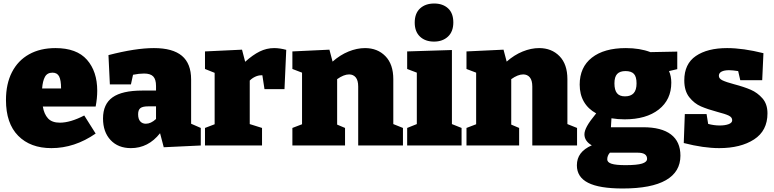

<svg xmlns="http://www.w3.org/2000/svg" viewBox="-20 -829 4409 1094"><path d="M525 -222H224Q231 -179 253.5 -154.5Q276 -130 321 -130Q381 -130 460 -171L525 -68Q405 15 273 15Q153 15 83.5 -55.5Q14 -126 14 -259Q14 -351 48 -417.5Q82 -484 145.5 -519.5Q209 -555 296 -555Q417 -555 475.5 -488.5Q534 -422 534 -312Q534 -269 525 -222ZM220 -325H328Q328 -372 317 -393.5Q306 -415 279 -415Q249 -415 236 -391Q223 -367 220 -325Z M1069 -124 1124 -100V0L913 10L892 -70Q825 15 726 15Q653 15 610 -31Q567 -77 567 -154Q567 -236 621.5 -274.5Q676 -313 791 -313H869V-339Q869 -377 853 -393.5Q837 -410 801 -410Q772 -410 738 -403L726 -348H606L598 -515Q752 -555 857 -555Q964 -555 1016.5 -511Q1069 -467 1069 -376ZM811 -124Q840 -124 869 -151V-223H824Q793 -223 780 -213Q767 -203 767 -178Q767 -151 779 -137.5Q791 -124 811 -124Z M1611 -545 1601 -321H1487L1475 -400H1468Q1452 -400 1434.5 -392Q1417 -384 1403 -370V-122L1473 -100V0H1148V-100L1203 -121V-414L1148 -436V-536L1359 -546L1377 -477Q1420 -516 1459.5 -535.5Q1499 -555 1542 -555Q1574 -555 1611 -545Z M2221 -122 2276 -100V0H2021V-336Q2021 -371 2007 -388Q1993 -405 1969 -405Q1939 -405 1901 -378V-119L1946 -100V0H1646V-100L1701 -121V-415L1646 -436V-536L1857 -546L1875 -478Q1918 -516 1966 -535.5Q2014 -555 2060 -555Q2131 -555 2176 -509Q2221 -463 2221 -378Z M2555 -544V-122L2610 -100V0H2300V-100L2355 -122V-415L2300 -436V-536ZM2343 -700Q2343 -753 2373.5 -781Q2404 -809 2454 -809Q2503 -809 2533 -781.5Q2563 -754 2563 -701Q2563 -649 2532.5 -620.5Q2502 -592 2453 -592Q2403 -592 2373 -620.5Q2343 -649 2343 -700Z M3213 -122 3268 -100V0H3013V-336Q3013 -371 2999 -388Q2985 -405 2961 -405Q2931 -405 2893 -378V-119L2938 -100V0H2638V-100L2693 -121V-415L2638 -436V-536L2849 -546L2867 -478Q2910 -516 2958 -535.5Q3006 -555 3052 -555Q3123 -555 3168 -509Q3213 -463 3213 -378Z M3645 -104Q3749 -104 3803 -63Q3857 -22 3857 58Q3857 150 3774.5 197.5Q3692 245 3528 245Q3395 245 3331 212.5Q3267 180 3267 113Q3267 74 3288 46Q3309 18 3352 -1Q3332 -12 3321 -28Q3310 -44 3310 -64Q3310 -83 3325 -110.5Q3340 -138 3377 -183Q3331 -208 3307 -249.5Q3283 -291 3283 -347Q3283 -446 3352.5 -500.5Q3422 -555 3546 -555Q3626 -555 3686 -532L3839 -535V-435L3792 -424Q3805 -395 3805 -358Q3805 -261 3733.5 -205Q3662 -149 3539 -149Q3501 -149 3464 -155L3461 -104ZM3481 -354Q3481 -316 3495.5 -298Q3510 -280 3541 -280Q3574 -280 3590.5 -298Q3607 -316 3607 -354Q3607 -392 3592 -408Q3577 -424 3544 -424Q3512 -424 3496.5 -407.5Q3481 -391 3481 -354ZM3667 76Q3667 41 3614 41H3455Q3440 58 3440 79Q3440 96 3464.5 104Q3489 112 3544 112Q3610 112 3638.5 103Q3667 94 3667 76Z M4163 -349Q4220 -334 4258 -317.5Q4296 -301 4324.5 -268.5Q4353 -236 4353 -183Q4353 -84 4276.5 -34.5Q4200 15 4078 15Q3989 15 3876 -14L3882 -179H4006L4015 -123Q4048 -114 4081 -114Q4111 -114 4131.5 -121.5Q4152 -129 4152 -144Q4152 -161 4132 -170.5Q4112 -180 4069 -191Q4013 -206 3974.5 -222.5Q3936 -239 3907.5 -275Q3879 -311 3879 -371Q3879 -465 3945 -510Q4011 -555 4123 -555Q4214 -555 4330 -526L4323 -372H4198L4186 -424Q4153 -429 4134 -429Q4107 -429 4091.5 -421Q4076 -413 4076 -397Q4076 -381 4097 -371Q4118 -361 4163 -349Z"/></svg>

Font: Bitter Pro Black
Style: Regular
Weight: 900
Designer: Sol Matas, and Bitter project Authors
Foundry: Sol Matas
Version: Version 1.010